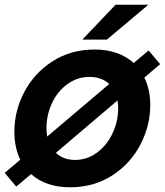

<svg xmlns="http://www.w3.org/2000/svg" viewBox="-26 -783 699 814"><path d="M653 -511 586 -454Q611 -404 611 -337Q611 -250 569 -169.5Q527 -89 449.5 -39Q372 11 271 11Q168 11 106 -45L43 8L-6 -50L60 -106Q35 -157 35 -225Q35 -313 77 -393Q119 -473 196.5 -523Q274 -573 375 -573Q477 -573 541 -516L604 -569ZM174 -204 437 -427Q404 -457 354 -457Q302 -457 260 -426.5Q218 -396 194.5 -346Q171 -296 171 -240Q171 -221 174 -204ZM472 -357 211 -135Q243 -105 292 -105Q344 -105 386 -136.5Q428 -168 451.5 -218.5Q475 -269 475 -324Q475 -342 472 -357ZM427 -615H323L464 -763H603Z"/></svg>

Font: Open Sauce Sans
Style: Bold Italic
Weight: 700
Italic angle: -10°
Designer: Alfredo Marco Pradil
Foundry: Creative Sauce Fz LLC
Version: Version 1.477